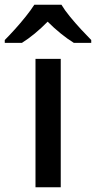

<svg xmlns="http://www.w3.org/2000/svg" viewBox="-66 -786 403 806"><path d="M189 0H83V-539H189ZM192 -766Q205 -744 227.5 -716.5Q250 -689 274.5 -662.5Q299 -636 317 -618V-606H244Q218 -622 189.5 -645Q161 -668 134 -695Q80 -640 26 -606H-46V-618Q-27 -637 -3.5 -663Q20 -689 42 -716.5Q64 -744 78 -766Z"/></svg>

Font: Noto Sans Gurmukhi UI Medium
Style: Regular
Weight: 500
Designer: Jelle Bosma - Monotype Design Team
Foundry: Monotype Imaging Inc.
Version: Version 2.004; ttfautohint (v1.8.4.7-5d5b)